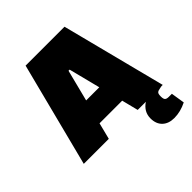

<svg xmlns="http://www.w3.org/2000/svg" viewBox="-217 -765 1085 1085"><g transform="rotate(-45 325.0 -223.0)"><path d="M650 154Q600 179 550 179Q505 179 479 154Q453 129 453 85Q453 32 501 0H436L411 -99H230L205 0H5L165 -625H476L636 0H626L615 2Q595 5 588.5 11.5Q582 18 582 35V40Q582 58 588.5 65Q595 72 612 72H637ZM373 -244 325 -433H316L268 -244Z"/></g></svg>

Font: Changa ExtraBold
Style: Regular
Weight: 800
Designer: Eduardo Rodriguez Tunni
Foundry: Eduardo Rodriguez Tunni
Version: Version 2.002; ttfautohint (v1.5) -l 8 -r 50 -G 220 -x 14 -H